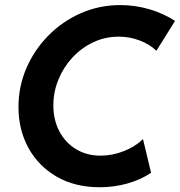

<svg xmlns="http://www.w3.org/2000/svg" viewBox="-20 -748 726 775"><path d="M382.9 7.8Q283 7.8 209.3 -34.6Q135.6 -77 95.1 -150.4Q54.6 -223.7 54.6 -316.1Q54.6 -398.9 86.6 -473Q118.7 -547.2 175.3 -604.5Q231.8 -661.9 306.3 -694.7Q380.7 -727.5 465.7 -727.5Q526.2 -727.5 583.5 -710.5Q640.9 -693.4 686.5 -663.5L611.3 -543Q585.1 -568.7 544.5 -584.4Q503.9 -600 458.9 -600Q404 -600 356.2 -577.3Q308.3 -554.6 272.3 -515.6Q236.2 -476.6 215.8 -426.8Q195.4 -377.1 195.4 -322.9Q195.4 -264 219.5 -218.1Q243.6 -172.2 286.8 -146Q329.9 -119.7 386 -119.7Q432.9 -119.7 479.2 -137.7Q525.5 -155.7 557.2 -186.4L589.8 -50.5Q547.4 -22.2 493.8 -7.2Q440.1 7.8 382.9 7.8Z"/></svg>

Font: Reddit Sans
Style: Italic
Weight: 400
Italic angle: -11.25°
Designer: Stephen Hutchings
Version: Version 1.013